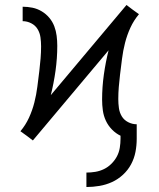

<svg xmlns="http://www.w3.org/2000/svg" viewBox="-20 -557 640 771"><path d="M327 194V136Q345 136 363 133Q381 130 397.5 122Q414 114 427.5 100.5Q441 87 449.5 71Q458 55 461 36.5Q464 18 464 0V-12Q445 -21 429.5 -37Q414 -53 405 -72.5Q396 -92 393 -113.5Q390 -135 390 -157Q390 -207 397 -257Q404 -307 416 -355L112 7L87 -12L62 -30Q83 -55 96.5 -84.5Q110 -114 118 -145.5Q126 -177 130 -209Q134 -241 138 -273Q141 -298 143 -322.5Q145 -347 145 -371Q145 -389 142.5 -407Q140 -425 131 -440Q122 -455 105.5 -463.5Q89 -472 71 -472V-530Q91 -530 110.5 -526Q130 -522 147.5 -511.5Q165 -501 178 -485.5Q191 -470 198 -451.5Q205 -433 207.5 -413Q210 -393 210 -373Q210 -323 203 -273Q196 -223 184 -175L488 -537L513 -518L538 -500Q517 -475 503.5 -445.5Q490 -416 482 -384.5Q474 -353 470 -321Q466 -289 462 -257Q459 -232 457 -207.5Q455 -183 455 -159Q455 -141 457.5 -123Q460 -105 469 -90Q478 -75 494.5 -66.5Q511 -58 529 -58V0Q529 27 524 53Q519 79 506.5 102.5Q494 126 474 144.5Q454 163 430 174Q406 185 379.5 189.5Q353 194 327 194Z"/></svg>

Font: Iosevka Curly Slab LtEx
Style: Regular
Weight: 300
Width: 7
Monospace: yes
Designer: Belleve Invis
Foundry: Belleve Invis
Version: Version 11.1.0; ttfautohint (v1.8.3)